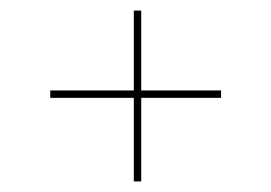

<svg xmlns="http://www.w3.org/2000/svg" viewBox="-20 -419 513 363"><path d="M233 -76H247V-234H398V-248H247V-399H233V-248H75V-234H233Z"/></svg>

Font: Cantique Normal
Style: Regular
Weight: 400
Designer: Sébastien Hayez
Foundry: Sébastien Hayez & Ariel Martín Pérez
Version: Version 1.000;hotconv 1.0.109;makeotfexe 2.5.65596